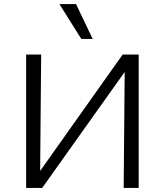

<svg xmlns="http://www.w3.org/2000/svg" viewBox="-20 -927 813 947"><path d="M109 -658H183L178 -84L585 -658H664V0H590L595 -572L188 0H109ZM355 -907 437 -735H381L273 -907Z"/></svg>

Font: QiushuiShotai Bright
Style: Regular
Weight: 400
Designer: Christian Thalmann (Catharsis Fonts)
Version: Version 1.250;